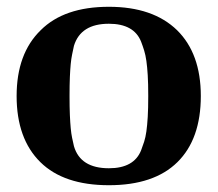

<svg xmlns="http://www.w3.org/2000/svg" viewBox="-20 -531 642 566"><path d="M301 -35Q375 -35 396 -88Q401 -101 405 -113.5Q409 -126 411.5 -143.5Q414 -161 415.5 -186Q417 -211 417 -248Q417 -285 415.5 -309.5Q414 -334 411.5 -351.5Q409 -369 405 -382Q401 -395 396 -408Q375 -461 301 -461Q218 -461 198 -396Q195 -382 192.5 -370Q190 -358 188.5 -342.5Q187 -327 186 -304.5Q185 -282 185 -248Q185 -214 186 -191.5Q187 -169 188.5 -153Q190 -137 192.5 -125Q195 -113 198 -100Q217 -35 301 -35ZM301 15Q168 15 99 -53Q29 -122 29 -248Q29 -373 100 -442Q169 -511 301 -511Q431 -511 502 -442Q572 -373 572 -248Q572 -121 503 -53Q434 15 301 15Z"/></svg>

Font: Cafe24 Danjunghae
Style: Regular
Weight: 400
Designer: Cafe24 thkim, hmlim, mnelim, nhlee, sslee, sskim, smlim, yjkim, sdjeong, hskwak & 4IRTF
Foundry: Cafe24
Version: Version 1.000